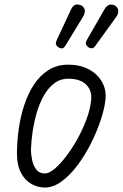

<svg xmlns="http://www.w3.org/2000/svg" viewBox="-20 -831 551 861"><path d="M181 10Q150 10 121 -6Q92 -22 73.8 -56.8Q55.5 -91.5 56 -147Q56.5 -198.5 64.2 -253.5Q72 -308.5 88.8 -359.8Q105.5 -411 132.5 -452Q159.5 -493 197.8 -517Q236 -541 286.5 -541Q339 -541 378 -520.2Q417 -499.5 437.2 -464.2Q457.5 -429 453 -384.5Q448.5 -342.5 431 -290.5Q413.5 -238.5 386.8 -185.8Q360 -133 326.5 -88.5Q293 -44 255.8 -17Q218.5 10 181 10ZM181 -53Q200 -53 225.2 -74.2Q250.5 -95.5 277.2 -130.8Q304 -166 327.8 -209Q351.5 -252 368 -296.5Q384.5 -341 388.5 -380Q394 -423.5 367.2 -450.8Q340.5 -478 286.5 -478Q250 -478 222.8 -457Q195.5 -436 176 -401.2Q156.5 -366.5 144.5 -324.5Q132.5 -282.5 126.2 -240.2Q120 -198 119 -162.5Q118.5 -139.5 123.8 -114Q129 -88.5 142.8 -70.8Q156.5 -53 181 -53ZM378 -618Q370 -623.5 366 -630.8Q362 -638 370.5 -653.5L447.5 -787.5Q460 -809.5 475.2 -810.2Q490.5 -811 499.5 -803.5Q511 -792.5 510.5 -779.8Q510 -767 501.5 -755.5L409 -627.5Q400.5 -615 392.8 -614.5Q385 -614 378 -618ZM243.5 -618Q235 -623.5 231.5 -630.2Q228 -637 235.5 -653.5L298 -787.5Q308.5 -810.5 324.8 -810.8Q341 -811 350 -803Q361.5 -792.5 360.5 -780.2Q359.5 -768 352 -755.5L274 -627.5Q266 -614 258 -614Q250 -614 243.5 -618Z"/></svg>

Font: Edu NSW ACT Hand
Style: Regular
Weight: 400
Designer: Tina and Corey Anderson, Eben Sorkin, Mirko Velimirovic
Foundry: Sorkin Type Co.
Version: Version 2.000